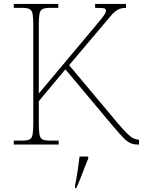

<svg xmlns="http://www.w3.org/2000/svg" viewBox="-20 -734 726 975"><path d="M50 0V-20H93Q118 -20 130 -26Q142 -32 145.5 -51Q149 -70 149 -108V-606Q149 -645 145.5 -663.5Q142 -682 130 -688Q118 -694 93 -694H50V-714H276V-694H233Q208 -694 196 -688Q184 -682 180.5 -663.5Q177 -645 177 -606V-259L457 -593Q482 -623 495 -639Q508 -655 513 -664Q518 -673 518 -680Q518 -691 504.5 -692.5Q491 -694 463 -694V-714H620V-694Q594 -694 577 -684Q560 -674 543.5 -654.5Q527 -635 500 -603L331 -403L580 -106Q608 -73 626 -55.5Q644 -38 657.5 -31.5Q671 -25 684 -25H686V0H680Q659 0 642 -7.5Q625 -15 603.5 -37.5Q582 -60 545 -104L312 -382L177 -220V-108Q177 -70 180.5 -51Q184 -32 196 -26Q208 -20 233 -20H278V0ZM361 208Q369 170 374.5 132Q380 94 384 61H428V71Q419 92 408.5 119.5Q398 147 387.5 174Q377 201 367 221H361Z"/></svg>

Font: Noto Serif Myanmar Thin
Style: Regular
Weight: 100
Designer: Ben Mitchell and the Monotype Design Team
Foundry: Monotype Imaging Inc.
Version: Version 2.106; ttfautohint (v1.8.4.7-5d5b)